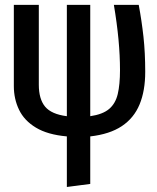

<svg xmlns="http://www.w3.org/2000/svg" viewBox="-20 -548 640 784"><path d="M348.5 -528V-73.5Q399.5 -81 425.5 -103Q451.5 -125 460.8 -164Q470 -203 470 -261.5Q470 -321 463.8 -387.5Q457.5 -454 445 -528H546.5Q558.5 -464 565.8 -398.2Q573 -332.5 573 -254.5Q573 -177.5 550 -121.8Q527 -66 477.5 -33Q428 0 348.5 9V203L253 215.5V9Q174.5 2 126.8 -26.8Q79 -55.5 57.8 -99.8Q36.5 -144 36.5 -196.5V-528H138.5V-202Q138.5 -143.5 164.2 -112.5Q190 -81.5 253 -73.5V-528Z"/></svg>

Font: Fira Code Light Medium
Style: Regular
Weight: 500
Monospace: yes
Version: Version 5.002